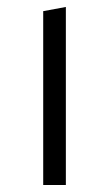

<svg xmlns="http://www.w3.org/2000/svg" viewBox="-20 -531 313 551"><path d="M104 -499 169 -511V0H104Z"/></svg>

Font: Changa ExtraLight
Style: Regular
Weight: 250
Designer: Eduardo Rodriguez Tunni
Foundry: Eduardo Rodriguez Tunni
Version: Version 3.002; ttfautohint (v1.8.2)